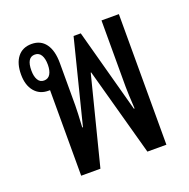

<svg xmlns="http://www.w3.org/2000/svg" viewBox="-105 -659 750 761"><g transform="rotate(-20 270.5 -279.0)"><path d="M111.8 0V-360.8H105Q68.4 -360.8 46.6 -387Q24.9 -413.1 24.9 -458Q24.9 -504.9 45.9 -531.5Q66.9 -558.1 105 -558.1Q143.6 -558.1 164.3 -529.5Q185.1 -501 185.1 -448.2V-270Q185.1 -244.6 181.2 -178.2H184.1L272.9 -530.8H303.2L398.9 -178.2H401.9Q397.9 -244.6 397.9 -270V-550.8H471.2V0H391.1L289.1 -371.1H287.1L192.9 0ZM103 -404.8Q120.6 -404.8 129.4 -419.4Q138.2 -434.1 138.2 -459Q138.2 -484.4 129.4 -499.3Q120.6 -514.2 103 -514.2Q68.8 -514.2 68.8 -459Q68.8 -434.6 77.4 -419.7Q85.9 -404.8 103 -404.8Z"/></g></svg>

Font: Noto Sans Thai Looped ExtraCond
Style: Regular
Weight: 400
Width: 2
Designer: Sasikarn Vongin, Ben Mitchell
Foundry: The Fontpad Ltd
Version: Version 1.00